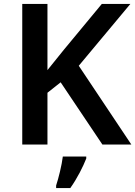

<svg xmlns="http://www.w3.org/2000/svg" viewBox="-20 -734 687 975"><path d="M647 0 380 -400 642 -714H497L304 -481C276 -446 248 -412 221 -378V-714H93V0H221V-263L288 -316L500 0ZM418 71V61H299C294 104 277 172 265 208V221H337C372 172 402 112 418 71Z"/></svg>

Font: Noto Sans Tai Tham SemiBold
Style: Regular
Weight: 600
Designer: Monotype Design Team 2013. Revised by David WIlliams 2020
Foundry: Monotype Imaging Inc.
Version: Version 2.002